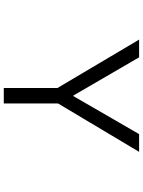

<svg xmlns="http://www.w3.org/2000/svg" viewBox="113 -886 773 1040"><g transform="rotate(90 500.0 -366.5)"><path d="M541 0H457V-291L195 -733H291L498 -377H501L707 -733H803L541 -294Z"/></g></svg>

Font: IBM Plex Sans JP
Style: Regular
Weight: 400
Designer: Mike Abbink; Paul van der Laan; Pieter van Rosmalen; Wujin Sim; Yejin Wi; Jinhee Kim; Boomi Park; Yona Kim; Kichan Ma
Foundry: Sandoll Inc.
Version: Version 1.001